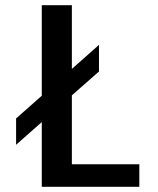

<svg xmlns="http://www.w3.org/2000/svg" viewBox="-20 -720 610 740"><path d="M42 -263.5 141 -351V-700H257V-454.5L361.5 -547V-444.5L257 -352.5V-87H517V0H141V-249.5L42 -162Z"/></svg>

Font: League Mono Narrow Medium
Style: Regular
Weight: 500
Width: 3
Designer: Tyler Finck
Foundry: The League of Moveable Type / Tyler Finck
Version: Version 2.210